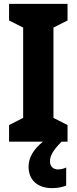

<svg xmlns="http://www.w3.org/2000/svg" viewBox="-20 -734 397 995"><path d="M239 102C239 72 256 44 299 0H330V-86L257 -123V-591L330 -628V-714H27V-628L100 -591V-123L27 -86V0H203C153 39 128 85 128 129C128 197 172 241 251 241C282 241 306 234 323 228V134C313 139 298 144 279 144C255 144 239 127 239 102Z"/></svg>

Font: Noto Sans Gurmukhi UI Condensed ExtraBold
Style: Regular
Weight: 800
Width: 3
Designer: Jelle Bosma - Monotype Design Team
Foundry: Monotype Imaging Inc.
Version: Version 2.004